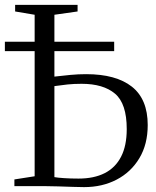

<svg xmlns="http://www.w3.org/2000/svg" viewBox="-29 -763 638 787"><path d="M315.5 4Q299.5 4 270 3Q240.5 2 209.8 1Q179 0 157.5 0H30V-27.5L113 -40.5V-702.5L33 -716V-743H289V-716L194 -702.5V-449Q228.5 -453 260 -456Q291.5 -459 324 -459Q446.5 -459 511.5 -407.8Q576.5 -356.5 576.5 -250.5Q576.5 -171.5 542.2 -114.5Q508 -57.5 449.2 -26.8Q390.5 4 315.5 4ZM293 -31Q356 -31 400 -53.2Q444 -75.5 467.2 -120.5Q490.5 -165.5 490.5 -234Q490.5 -338.5 442.5 -379Q394.5 -419.5 305.5 -419.5Q274 -419.5 247.8 -416.8Q221.5 -414 194 -410V-37Q207.5 -34.5 234 -32.8Q260.5 -31 293 -31ZM439 -592V-553.5H-9V-592Z"/></svg>

Font: Merriweather 96pt Light
Style: Regular
Weight: 300
Version: Version 2.100